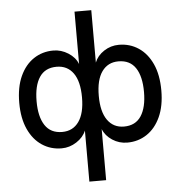

<svg xmlns="http://www.w3.org/2000/svg" viewBox="-59 -759 955 1015"><g transform="rotate(-5 418.0 -252.0)"><path d="M374 199V-72Q360 -37 323 -13Q286 11 244 11Q186 11 140 -19.5Q94 -50 67.5 -108Q41 -166 41 -248Q41 -331 67.5 -389Q94 -447 140 -477.5Q186 -508 244 -508Q286 -508 323 -484.5Q360 -461 374 -425V-703H463V-425Q477 -461 513 -484.5Q549 -508 592 -508Q650 -508 696 -477.5Q742 -447 768.5 -389Q795 -331 795 -248Q795 -166 768.5 -108Q742 -50 696 -19.5Q650 11 592 11Q549 11 513 -12.5Q477 -36 463 -72V199ZM254 -75Q311 -75 342.5 -119.5Q374 -164 374 -248Q374 -333 342.5 -377Q311 -421 254 -421Q193 -421 163 -376Q133 -331 133 -248Q133 -166 163 -120.5Q193 -75 254 -75ZM582 -75Q643 -75 673 -120.5Q703 -166 703 -248Q703 -331 673 -376Q643 -421 582 -421Q526 -421 494.5 -377Q463 -333 463 -248Q463 -164 494.5 -119.5Q526 -75 582 -75Z"/></g></svg>

Font: Zen Kaku Gothic New Medium
Style: Regular
Weight: 500
Designer: Yoshimichi Ohira
Foundry: Positype
Version: Version 1.002